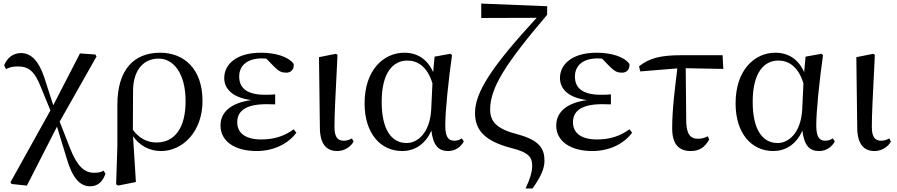

<svg xmlns="http://www.w3.org/2000/svg" viewBox="-20 -833 5039 1078"><path d="M485 213C530 213 556 187 572 143L562 125C549 134 529 137 508 137C456 137 414 103 374 1L315 -150L522 -516L515 -527L429 -533L279 -242L228 -400C197 -492 154 -535 98 -535C55 -535 21 -510 3 -466L14 -445C30 -454 50 -460 80 -460C139 -460 174 -436 211 -340L263 -213L39 190L45 200L131 209L300 -122L354 55C386 167 430 213 485 213Z M632 202 643 209 743 189 727 -68C763 -16 819 15 884 15C1005 15 1117 -93 1117 -266C1117 -448 1012 -537 879 -537C732 -537 639 -442 639 -245V-13ZM726 -104 727 -325C728 -436 783 -504 871 -504C954 -504 1022 -421 1022 -265C1022 -112 959 -33 859 -33C802 -33 759 -60 726 -104Z M1420 15C1520 15 1600 -28 1644 -88L1629 -107C1577 -69 1519 -50 1448 -50C1356 -50 1312 -87 1312 -147C1312 -203 1350 -248 1476 -248C1487 -248 1498 -248 1525 -247V-303C1501 -301 1485 -301 1468 -301C1362 -301 1323 -342 1323 -403C1323 -465 1368 -505 1450 -505L1475 -504L1519 -459C1548 -430 1563 -425 1588 -425C1614 -425 1632 -444 1629 -474C1598 -517 1522 -537 1445 -537C1306 -537 1239 -471 1239 -395C1239 -334 1285 -285 1391 -271C1266 -254 1218 -196 1218 -128C1218 -39 1300 15 1420 15Z M1873 15C1918 15 1952 -13 1965 -38L1956 -56C1943 -49 1930 -43 1910 -43C1879 -43 1858 -59 1858 -120C1858 -196 1863 -284 1875 -525L1866 -531L1771 -512L1776 -114C1777 -23 1814 15 1873 15Z M2239 15C2301 15 2366 -17 2402 -100C2412 -16 2442 15 2496 15C2536 15 2568 -8 2584 -39L2573 -56C2560 -48 2549 -43 2530 -43C2497 -43 2480 -65 2480 -129C2480 -211 2498 -383 2518 -524L2508 -531L2420 -515L2412 -428C2379 -502 2322 -537 2250 -537C2134 -537 2027 -440 2027 -253C2027 -84 2116 15 2239 15ZM2408 -365 2401 -217C2393 -84 2323 -30 2263 -30C2177 -30 2123 -107 2123 -261C2123 -430 2190 -493 2267 -493C2324 -493 2379 -460 2408 -365Z M2931 225H2970C3013 164 3037 118 3037 69C3037 2 3009 -45 2889 -78C2772 -108 2732 -147 2732 -218C2732 -339 2816 -473 3052 -750V-798L2682 -813V-732L2993 -733C2739 -457 2647 -314 2647 -199C2647 -104 2699 -42 2850 -2C2954 23 2968 54 2968 98C2968 133 2955 174 2931 225Z M3305 15C3405 15 3485 -28 3529 -88L3514 -107C3462 -69 3404 -50 3333 -50C3241 -50 3197 -87 3197 -147C3197 -203 3235 -248 3361 -248C3372 -248 3383 -248 3410 -247V-303C3386 -301 3370 -301 3353 -301C3247 -301 3208 -342 3208 -403C3208 -465 3253 -505 3335 -505L3360 -504L3404 -459C3433 -430 3448 -425 3473 -425C3499 -425 3517 -444 3514 -474C3483 -517 3407 -537 3330 -537C3191 -537 3124 -471 3124 -395C3124 -334 3170 -285 3276 -271C3151 -254 3103 -196 3103 -128C3103 -39 3185 15 3305 15Z M3859 15C3908 15 3939 -8 3962 -50L3954 -68C3937 -59 3920 -54 3898 -54C3860 -54 3836 -74 3833 -145L3830 -450L4041 -446L4037 -523H3805C3690 -523 3626 -507 3568 -461L3575 -432L3783 -449C3770 -342 3754 -221 3754 -113C3754 -20 3794 15 3859 15Z M4322 15C4384 15 4449 -17 4485 -100C4495 -16 4525 15 4579 15C4619 15 4651 -8 4667 -39L4656 -56C4643 -48 4632 -43 4613 -43C4580 -43 4563 -65 4563 -129C4563 -211 4581 -383 4601 -524L4591 -531L4503 -515L4495 -428C4462 -502 4405 -537 4333 -537C4217 -537 4110 -440 4110 -253C4110 -84 4199 15 4322 15ZM4491 -365 4484 -217C4476 -84 4406 -30 4346 -30C4260 -30 4206 -107 4206 -261C4206 -430 4273 -493 4350 -493C4407 -493 4462 -460 4491 -365Z M4890 15C4935 15 4969 -13 4982 -38L4973 -56C4960 -49 4947 -43 4927 -43C4896 -43 4875 -59 4875 -120C4875 -196 4880 -284 4892 -525L4883 -531L4788 -512L4793 -114C4794 -23 4831 15 4890 15Z"/></svg>

Font: Source Han Serif CN Medium
Style: Regular
Weight: 500
Designer: Ryoko NISHIZUKA 西塚涼子 (kana & ideographs); Frank Grießhammer (Latin, Greek & Cyrillic); Wenlong ZHANG 张文龙 (bopomofo); San
Foundry: Adobe
Version: Version 2.002;hotconv 1.1.0;makeotfexe 2.6.0